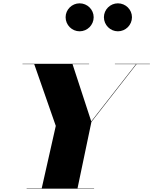

<svg xmlns="http://www.w3.org/2000/svg" viewBox="-20 -1133 920 1153"><path d="M604 -1029.5C604 -983 642 -945 688 -945C734.5 -945 772.5 -983 772.5 -1029.5C772.5 -1075.5 734.5 -1113 688 -1113C642 -1113 604 -1075.5 604 -1029.5ZM374 -1029.5C374 -983 412 -945 458 -945C504.5 -945 542.5 -983 542.5 -1029.5C542.5 -1075.5 504.5 -1113 458 -1113C412 -1113 374 -1075.5 374 -1029.5ZM140 -2V0H545V-2H445.5L529 -401L800 -748H880V-750H670V-748H797L528 -404L415.5 -748H515V-750H115V-748H185.5L315 -377L230.5 -2Z"/></svg>

Font: Bodoni* 96pt Fatface
Style: Italic
Weight: 900
Italic angle: -13°
Version: Version 2.3